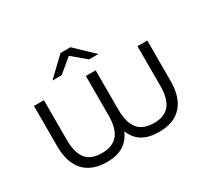

<svg xmlns="http://www.w3.org/2000/svg" viewBox="-134 -884 1192 1102"><g transform="rotate(-30 461.5 -333.0)"><path d="M837 -484V-216Q837 -109 785.5 -52Q734 5 634 5Q570 5 527.5 -19.5Q485 -44 462 -98Q439 -45 396.5 -20Q354 5 290 5Q190 5 138 -52Q86 -109 86 -216V-484H152V-222Q152 -136 185 -95Q218 -54 290 -54Q361 -54 395.5 -95.5Q430 -137 430 -224V-484H495V-224Q495 -137 529 -95.5Q563 -54 635 -54Q705 -54 738.5 -95Q772 -136 772 -222V-484ZM494 -557 403 -633 312 -557H251L370 -671H436L555 -557Z"/></g></svg>

Font: Montserrat Ace
Style: Regular
Weight: 400
Designer: Julieta Ulanovsky
Foundry: Julieta Ulanovsky
Version: Version 1